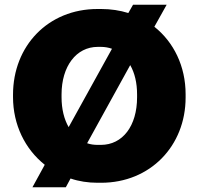

<svg xmlns="http://www.w3.org/2000/svg" viewBox="-20 -755 839 811"><path d="M117 36H258L278 -1C313 11 352 17 392 17H407C615 17 764 -139 764 -343V-357C764 -475 714 -577 632 -642L684 -735H542L522 -700C487 -711 448 -717 407 -717H392C183 -717 35 -561 35 -355V-345C35 -228 86 -125 169 -59ZM240 -344V-356C240 -475 302 -557 393 -557H406C423 -557 439 -554 453 -549L270 -218C251 -251 240 -294 240 -344ZM530 -480C549 -447 559 -405 559 -356V-344C559 -223 498 -143 406 -143H393C377 -143 362 -145 348 -150Z"/></svg>

Font: Fixel Display Black
Style: Regular
Weight: 900
Designer: AlfaBravo + MacPaw
Foundry: Kyrylo Tkachov, Marchela Mozhyna, Serhii Makarenko, Maria Weinstein, Zakhar Kryvoshyya
Version: Version 1.211